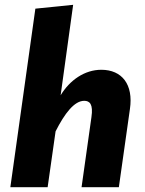

<svg xmlns="http://www.w3.org/2000/svg" viewBox="-20 -778 602 798"><path d="M401 -488C332 -488 270 -445 232 -382L284 -758L127 -742L23 0H178L211 -232C249 -307 289 -359 330 -359C353 -359 368 -345 360 -291L319 0H474L520 -325C535 -427 487 -488 401 -488Z"/></svg>

Font: Fira Sans
Style: Bold Italic
Weight: 700
Italic angle: -8°
Designer: bBox Type GmbH & Carrois Corporate GbR & Edenspiekermann AG
Foundry: bBox Type GmbH & Carrois Corporate GbR & Edenspiekermann AG
Version: Version 4.301;PS 004.301;hotconv 1.0.88;makeotf.lib2.5.64775